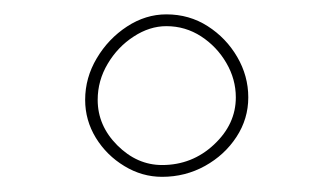

<svg xmlns="http://www.w3.org/2000/svg" viewBox="-20 -816 445 262"><path d="M318.8 -683.1Q318.8 -653.8 302.7 -629.2Q286.6 -604.5 259.8 -589.6Q232.9 -574.7 201.2 -574.7Q173.8 -574.7 149.7 -589.4Q125.5 -604 110.8 -627.9Q96.2 -651.9 96.2 -679.7Q96.2 -710 112.1 -736.6Q127.9 -763.2 153.3 -779.8Q178.7 -796.4 207 -796.4Q238.3 -796.4 263.4 -780.3Q288.6 -764.2 303.7 -738.3Q318.8 -712.4 318.8 -683.1ZM301.8 -683.1Q301.8 -708 288.8 -730.2Q275.9 -752.4 254.4 -766.4Q232.9 -780.3 207 -780.3Q184.1 -780.3 162.4 -766.1Q140.6 -752 127 -729Q113.3 -706.1 113.3 -679.7Q113.3 -644.5 140.1 -617.7Q167 -590.8 201.2 -590.8Q242.2 -590.8 272 -618.7Q301.8 -646.5 301.8 -683.1Z"/></svg>

Font: Mikhak Thin
Style: Regular
Weight: 100
Designer: Amin Abedi
Version: Version 3.3